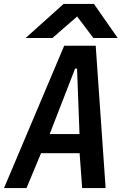

<svg xmlns="http://www.w3.org/2000/svg" viewBox="-28 -958 648 978"><path d="M299 -725H459.5L510 0H390.5L377.5 -177.5H181L107 0H-7.5ZM377 -275 364.5 -608.5H354.5L225 -275ZM296 -938H450.5L571.5 -764.5H447.5L365 -874L239 -764.5H102.5Z"/></svg>

Font: JuliaMono SemiBoldItalic
Style: Regular
Weight: 600
Italic angle: -9°
Monospace: yes
Designer: cormullion
Foundry: corm
Version: Version 0.049; ttfautohint (v1.8.4)